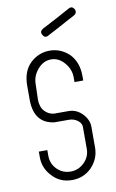

<svg xmlns="http://www.w3.org/2000/svg" viewBox="-82 -745 486 801"><g transform="rotate(-10 160.5 -344.0)"><path d="M284 -664 201 -620 248 -644 164 -600Q149 -591 140 -607Q131 -622 147 -632L231 -676L184 -651L267 -696Q282 -705 292 -689Q299 -673 284 -664ZM238 -390V-410Q238 -444 214 -472Q190 -500 158 -500Q125 -500 101 -472Q77 -444 77 -410L75 -345Q75 -313 91.5 -295Q108 -277 131 -275H192Q227 -275 252 -248Q275 -223 275 -194V-106Q275 -59 241 -23Q207 11 158 11Q108 11 76 -23Q41 -58 41 -106V-130H77V-106Q77 -72 100.5 -48.5Q124 -25 158 -25Q191 -25 215.5 -49Q240 -73 240 -106V-139V-162V-181V-200Q240 -215 224.5 -227Q209 -239 187 -239H127Q43 -249 41 -346V-410Q41 -469 75 -503Q111 -537 158 -537Q205 -537 241 -503Q275 -467 275 -410V-390Z"/></g></svg>

Font: Aaram
Style: Regular
Weight: 400
Designer: Tharique Azeez
Foundry: Tharique Azeez
Version: Version 1.7